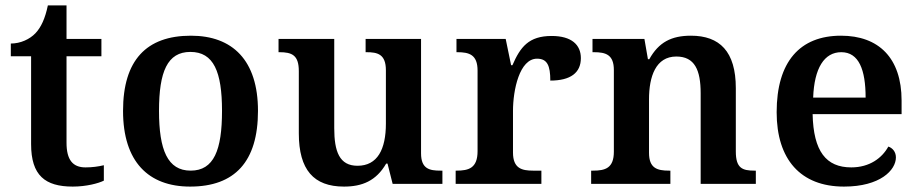

<svg xmlns="http://www.w3.org/2000/svg" viewBox="-20 -680 3400 710"><path d="M249 10C299 10 344 -2 364 -12V-69C343 -64 321 -61 296 -61C249 -61 226 -89 226 -152V-472H355V-536H226V-660H157C147 -612 132 -579 111 -557C90 -535 56 -519 20 -519V-472H95V-147C95 -31 147 10 249 10Z M683 10C848 10 934 -82 934 -270C934 -457 840 -548 686 -548C521 -548 435 -457 435 -270C435 -82 529 10 683 10ZM685 -49C600 -49 568 -125 568 -270C568 -415 599 -488 684 -488C770 -488 801 -415 801 -270C801 -125 771 -49 685 -49Z M1252 10C1319 10 1371 -11 1408 -75H1413L1432 0H1616V-49H1609C1569 -49 1537 -55 1537 -113V-536H1332V-487H1335C1376 -487 1407 -480 1407 -420V-223C1407 -128 1376 -67 1302 -67C1235 -67 1216 -120 1216 -206V-536H1010V-487H1013C1060 -487 1085 -476 1085 -417V-187C1085 -52 1140 10 1252 10Z M1665 0H1982V-49H1951C1910 -49 1877 -57 1877 -116V-270C1877 -347 1901 -463 1966 -463C2004 -463 2015 -437 2015 -382C2090 -382 2128 -411 2128 -465C2128 -514 2094 -547 2020 -547C1935 -547 1904 -506 1875 -439H1870L1850 -536H1668V-487H1671C1715 -487 1746 -478 1746 -419V-121C1746 -58 1713 -49 1668 -49H1665Z M2166 0H2459V-49H2454C2410 -49 2380 -58 2380 -115V-313C2380 -397 2405 -471 2481 -471C2549 -471 2571 -421 2571 -335V0H2775V-49H2770C2725 -49 2701 -58 2701 -120V-354C2701 -490 2641 -548 2535 -548C2463 -548 2416 -524 2381 -461H2376L2363 -536H2171V-487H2176C2220 -487 2250 -478 2250 -421V-119C2250 -58 2218 -49 2173 -49H2166Z M3101 10C3235 10 3293 -51 3293 -98C3293 -119 3280 -133 3265 -138C3242 -96 3196 -61 3128 -61C3035 -61 2988 -120 2985 -258H3314V-308C3314 -466 3229 -548 3090 -548C2938 -548 2852 -452 2852 -265C2852 -91 2940 10 3101 10ZM3181 -319H2987C2991 -428 3028 -487 3091 -487C3156 -487 3181 -422 3181 -319Z"/></svg>

Font: Noto Serif Ethiopic SemiBold
Style: Regular
Weight: 600
Designer: Monotype Design Team
Foundry: Monotype Imaging Inc.
Version: Version 2.102